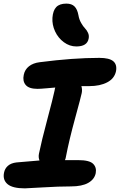

<svg xmlns="http://www.w3.org/2000/svg" viewBox="-27 -1016 661 1059"><path d="M394 -759.8Q356.9 -759.8 325.2 -783.2Q293.5 -806.6 276.6 -843.3Q259.8 -879.9 262.2 -918Q265.1 -958 283.4 -977.1Q301.8 -996.1 338.9 -996.1Q368.7 -996.1 384.3 -980.2Q399.9 -964.4 405.8 -931.2Q409.7 -908.2 420.7 -889.2Q431.6 -870.1 441.9 -859.6Q452.1 -849.1 458.7 -834.5Q465.3 -819.8 461.9 -803.2Q454.1 -759.8 394 -759.8ZM109.9 22.9Q42.5 22.9 14.9 -0.2Q-12.7 -23.4 -4.9 -63Q-0.5 -86.4 16.8 -101.6Q34.2 -116.7 64 -120.1Q159.2 -128.9 190.9 -130.9Q183.6 -148.4 188 -168.9Q202.1 -238.3 233.9 -357.2Q265.6 -476.1 273.9 -516.1Q275.9 -528.8 277.8 -533.2Q265.1 -532.2 230.5 -529.1Q195.8 -525.9 180.2 -525.9Q132.8 -525.9 114.7 -547.4Q96.7 -568.8 104 -603Q109.9 -632.3 132.8 -650.4Q155.8 -668.5 191.9 -672.9Q375.5 -696.8 521 -696.8Q576.2 -696.8 597.9 -678.2Q619.6 -659.7 612.8 -623Q604 -582.5 564.2 -561.8Q524.4 -541 465.8 -541H421.9Q427.7 -522.5 423.8 -502.9Q419.9 -482.9 387.2 -363.5Q354.5 -244.1 336.9 -152.8Q335.4 -141.1 331.1 -132.8H404.8Q465.8 -132.8 486.3 -112.8Q506.8 -92.8 501 -61Q494.1 -26.9 459.7 -7.3Q425.3 12.2 363.8 12.2Q296.4 12.2 209 17.6Q121.6 22.9 109.9 22.9Z"/></svg>

Font: Shantell Sans Bouncy
Style: Bold Italic
Weight: 700
Italic angle: -11.31°
Designer: Stephen Nixon, Anya Danilova, Shantell Martin
Foundry: Arrow Type
Version: Version 1.006;[9816181b4]